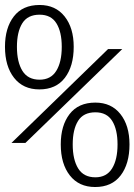

<svg xmlns="http://www.w3.org/2000/svg" viewBox="-20 -742 540 771"><path d="M138 -383Q73 -383 36.5 -429.5Q0 -476 0 -554Q0 -630 35.5 -676Q71 -722 139 -722Q203 -722 239.5 -676Q276 -630 276 -554Q276 -476 240.5 -429.5Q205 -383 138 -383ZM139 -422Q184 -422 206 -457.5Q228 -493 228 -554Q228 -614 206.5 -648.5Q185 -683 139 -683Q91 -683 69.5 -648.5Q48 -614 48 -554Q48 -493 70 -457.5Q92 -422 139 -422ZM26 -168 414 -545H471L82 -168ZM362 9Q297 9 260.5 -37.5Q224 -84 224 -162Q224 -238 259.5 -284Q295 -330 363 -330Q427 -330 463.5 -284Q500 -238 500 -162Q500 -84 464.5 -37.5Q429 9 362 9ZM363 -30Q408 -30 430 -65.5Q452 -101 452 -162Q452 -222 430.5 -256.5Q409 -291 363 -291Q315 -291 293.5 -256.5Q272 -222 272 -162Q272 -101 294 -65.5Q316 -30 363 -30Z"/></svg>

Font: Noto Sans Mono ExtraCondensed Light
Style: Regular
Weight: 300
Width: 2
Designer: Monotype Design Team
Foundry: Monotype Imaging Inc.
Version: Version 2.014; ttfautohint (v1.8.4.7-5d5b)